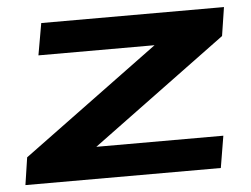

<svg xmlns="http://www.w3.org/2000/svg" viewBox="-44 -595 849 649"><g transform="rotate(-5 380.5 -270.5)"><path d="M17 0 31 -93 493 -433H99L118 -541H738L723 -444L267 -108H698L680 0Z"/></g></svg>

Font: Georama Extra Expanded SemiBold
Style: Italic
Weight: 600
Width: 8
Italic angle: -9°
Designer: Jean-Baptiste Levee
Foundry: Production Type
Version: Version 1.000